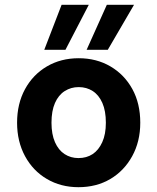

<svg xmlns="http://www.w3.org/2000/svg" viewBox="-20 -766 654 798"><path d="M306 12Q233 12 175 -22Q117 -56 84 -117Q51 -178 51 -256Q51 -335 84 -395.5Q117 -456 175 -490Q233 -524 307 -524Q381 -524 439 -490Q497 -456 530 -396Q563 -336 563 -256Q563 -178 529.5 -117Q496 -56 438.5 -22Q381 12 306 12ZM306 -109Q340 -109 365 -125.5Q390 -142 405 -175Q420 -208 420 -256Q420 -305 405.5 -338Q391 -371 365.5 -387.5Q340 -404 307 -404Q275 -404 249 -387.5Q223 -371 208.5 -338Q194 -305 194 -256Q194 -208 208.5 -175Q223 -142 248.5 -125.5Q274 -109 306 -109ZM340 -559 424 -746H537L428 -559ZM164 -559 236 -746H349L252 -559Z"/></svg>

Font: DM Sans 12pt ExtraBold
Style: Regular
Weight: 800
Version: Version 4.004;gftools[0.9.30]